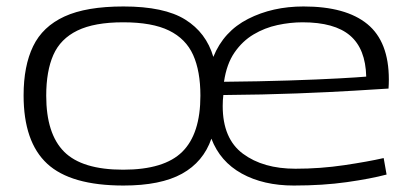

<svg xmlns="http://www.w3.org/2000/svg" viewBox="-20 -564 1271 594"><path d="M53 -269Q53 -360 82.5 -421Q112 -482 179.5 -513Q247 -544 362 -544Q488 -544 553 -503.5Q618 -463 640 -388Q672 -467 747.5 -505.5Q823 -544 919 -544Q1050 -544 1116.5 -489.5Q1183 -435 1183 -318Q1183 -304 1182 -290Q1150 -288 1076.5 -283.5Q1003 -279 899 -275Q795 -271 671 -270Q669 -254 669 -236Q669 -135 731.5 -88.5Q794 -42 894 -42Q971 -42 1045 -53Q1119 -64 1167 -75L1176 -24Q1127 -11 1053 -0.5Q979 10 889 10Q795 10 728 -27Q661 -64 634 -135Q609 -63 543 -26.5Q477 10 362 10Q199 10 126 -57.5Q53 -125 53 -269ZM673 -311Q781 -312 873.5 -315Q966 -318 1029 -321.5Q1092 -325 1113 -327Q1111 -413 1063 -454Q1015 -495 916 -495Q878 -495 838.5 -486.5Q799 -478 764.5 -457.5Q730 -437 705.5 -401.5Q681 -366 673 -311ZM123 -268Q123 -150 178.5 -94.5Q234 -39 361 -39Q488 -39 544 -94.5Q600 -150 600 -268Q600 -344 577.5 -394Q555 -444 503 -469.5Q451 -495 361 -495Q272 -495 219.5 -469.5Q167 -444 145 -394Q123 -344 123 -268Z"/></svg>

Font: Georama Extended Light
Style: Regular
Weight: 300
Width: 7
Designer: Jean-Baptiste Levee
Foundry: Production Type
Version: Version 1.000